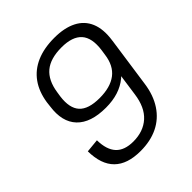

<svg xmlns="http://www.w3.org/2000/svg" viewBox="-196 -835 971 971"><g transform="rotate(-45 289.5 -350.0)"><path d="M507 -219Q497 -147 463.5 -96Q430 -45 376.5 -19Q323 7 252 7Q158 7 110.5 -40Q63 -87 62 -181L134 -188Q135 -120 166 -86.5Q197 -53 260 -53Q332 -53 377.5 -94Q423 -135 434 -217L473 -492L546 -491ZM348 -707Q420 -707 468 -682.5Q516 -658 536 -610Q556 -562 546 -492L515 -467Q502 -373 441.5 -322.5Q381 -272 283 -272Q175 -272 124.5 -325Q74 -378 88 -477L91 -503Q101 -569 133.5 -614.5Q166 -660 220 -683.5Q274 -707 348 -707ZM340 -647Q260 -647 217.5 -611.5Q175 -576 164 -502L160 -476Q150 -401 182.5 -365Q215 -329 295 -329Q372 -329 416 -362.5Q460 -396 469 -466L473 -493Q484 -572 450.5 -609.5Q417 -647 340 -647Z"/></g></svg>

Font: Pathway Extreme SemiCondensed Light
Style: Italic
Weight: 300
Width: 4
Italic angle: -8°
Version: Version 1.001;gftools[0.9.26]